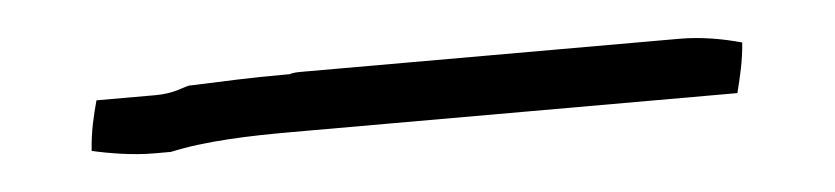

<svg xmlns="http://www.w3.org/2000/svg" viewBox="-23 24 635 146"><g transform="rotate(-5 294.5 97.0)"><path d="M44 117C57 120 75 123 91 123H104C131 117 165 116 196 116H537C540 104 543 92 544 78C530 74 513 71 497 71H209C205 71 202 71 199 72H196C168 72 150 73 122 74C117 75 110 79 96 79H51C48 90 45 102 44 117Z"/></g></svg>

Font: SolarCharger
Style: 150
Weight: 100
Designer: Mew Too
Foundry: Cannot Into Space Fonts/KineticPlasma Fonts
Version: Version 1.100